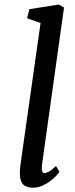

<svg xmlns="http://www.w3.org/2000/svg" viewBox="-20 -826 336 855"><path d="M68.4 -56.2Q68.4 -63 69.1 -73.7Q69.8 -84.5 71.3 -93.8L160.6 -723.6L100.6 -744.6L110.8 -785.2L241.7 -805.7L265.1 -792.5L167 -92.3Q164.6 -74.7 167.5 -64.9Q170.4 -55.2 177.2 -55.2Q180.7 -55.2 185.3 -56.4Q189.9 -57.6 196.3 -60.8Q202.6 -64 210.7 -70.3Q218.8 -76.7 229.5 -86.9L244.6 -61Q241.7 -55.7 231 -43.9Q220.2 -32.2 204.6 -20.3Q189 -8.3 168.7 0.7Q148.4 9.8 126.5 9.8Q96.7 9.8 82.5 -5.4Q68.4 -20.5 68.4 -56.2Z"/></svg>

Font: Merriweather
Style: Italic
Weight: 400
Italic angle: -7°
Designer: Eben Sorkin ( eben@eyebytes.com )
Foundry: Eben Sorkin ( eben@eyebytes.com )
Version: Version 1.005; ttfautohint (v0.97) -l 13 -r 13 -G 200 -x 24 